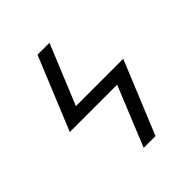

<svg xmlns="http://www.w3.org/2000/svg" viewBox="-200 -868 1001 1001"><g transform="rotate(-45 300.0 -367.5)"><path d="M285 0 420 -331H71L237 -735H325L189 -404H538L372 0Z"/></g></svg>

Font: Iosevka Curly Extended Oblique
Style: Regular
Weight: 400
Width: 7
Italic angle: -9°
Monospace: yes
Designer: Belleve Invis
Foundry: Belleve Invis
Version: Version 11.1.0; ttfautohint (v1.8.3)